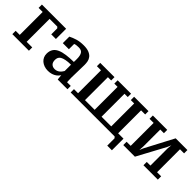

<svg xmlns="http://www.w3.org/2000/svg" viewBox="121 -1420 2456 2456"><g transform="rotate(45 1349.0 -192.5)"><path d="M471 -530V-345H387V-454L371 -470H232V-55H333V5H33V-55H107V-470H33V-530Z M960 -139Q960 -116 961 -92.5Q962 -69 963 -55H1030V5H854L844 -90H857Q853 -75 839 -55Q825 -35 803 -19Q781 -3 751 6.5Q721 16 685 16Q648 16 617.5 5Q587 -6 565 -25Q543 -44 531 -70Q519 -96 519 -128Q519 -177 540 -210.5Q561 -244 603.5 -263.5Q646 -283 707.5 -291Q769 -299 841 -300Q842 -311 842 -325.5Q842 -340 842 -354Q842 -416 822.5 -446Q803 -476 756 -476Q737 -476 715.5 -474Q694 -472 681 -465V-370H571V-488Q612 -509 662.5 -524.5Q713 -540 781 -540Q841 -540 878 -524.5Q915 -509 934.5 -484Q954 -459 959.5 -429.5Q965 -400 965 -371Q965 -308 962.5 -250.5Q960 -193 960 -139ZM731 -61Q752 -61 769 -67.5Q786 -74 799.5 -85Q813 -96 823 -109.5Q833 -123 840 -135V-249Q787 -249 748 -241Q709 -233 688 -220Q667 -207 659 -188.5Q651 -170 651 -148Q651 -104 673 -82.5Q695 -61 731 -61Z M1088 5V-55H1162V-470H1088V-530H1346V-470H1287V-55H1462V-470H1403V-530H1646V-470H1587V-55H1762V-470H1701V-530H1961V-470H1887V-55H1984V155H1900V23L1884 5Z M2040 -530H2300V-470H2234V-167L2228 -64H2216L2252 -148L2453 -530H2665V-470H2591V-55H2665V5H2405V-55H2471V-370L2481 -468H2494L2454 -374L2250 5H2040V-55H2114V-470H2040Z"/></g></svg>

Font: PT Serif Caption
Style: Semibold
Weight: 600
Designer: A.Korolkova, O.Umpeleva, V.Yefimov
Foundry: ParaType Ltd
Version: Version 1.00;May 2, 2020;FontCreator 12.0.0.2544 64-bit